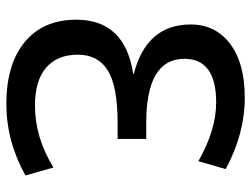

<svg xmlns="http://www.w3.org/2000/svg" viewBox="-113 -667 790 604"><g transform="rotate(90 282.0 -365.0)"><path d="M212 -391Q57 -431 57 -570Q57 -648 118 -694Q179 -740 287 -740Q401 -740 512 -680L487 -594Q389 -650 302 -650Q165 -650 165 -550Q165 -430 367 -430H417V-340H367Q251 -340 201.5 -309Q152 -278 152 -215Q152 -150 193 -115Q234 -80 312 -80Q412 -80 507 -138L532 -50Q424 10 307 10Q182 10 112 -48Q42 -106 42 -210Q42 -363 212 -389Z"/></g></svg>

Font: Mplus 1p Medium
Style: Regular
Weight: 500
Version: Version 1.061